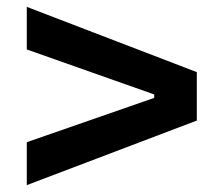

<svg xmlns="http://www.w3.org/2000/svg" viewBox="-20 -640 640 559"><path d="M58 -101V-226L429 -355V-365L58 -496V-620L553 -430V-289Z"/></svg>

Font: Mona Sans ExtraLight SemiBold
Style: Regular
Weight: 600
Version: Version 2.000